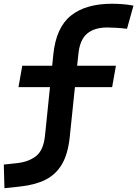

<svg xmlns="http://www.w3.org/2000/svg" viewBox="-65 -762 726 1015"><path d="M-41.5 232.9 -44.9 107.9 23.4 100.6Q87.4 93.8 126.2 62.7Q165 31.7 172.9 -44.9L199.2 -301.3H32.7L52.7 -414.6H210.9L216.8 -473.6Q231.4 -616.7 309.8 -679.4Q388.2 -742.2 526.9 -742.2Q586.9 -742.2 640.6 -732.4L606.4 -609.9Q572.3 -613.8 547.4 -615.2Q522.5 -616.7 502 -616.7Q434.1 -616.7 395.8 -584.5Q357.4 -552.2 349.6 -478.5L342.8 -414.6H547.9L527.8 -301.3H331.1L303.7 -37.6Q294.4 52.2 262.2 106.7Q230 161.1 174.8 188.5Q119.6 215.8 41 224.1Z"/></svg>

Font: CaskaydiaCove NFP
Style: Bold Italic
Weight: 700
Italic angle: -10°
Designer: Aaron Bell
Foundry: Saja Typeworks
Version: Version 2111.001; VTT 6.35;Nerd Fonts 3.1.1